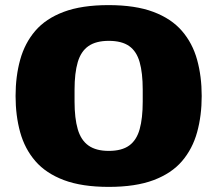

<svg xmlns="http://www.w3.org/2000/svg" viewBox="-20 -720 851 752"><path d="M406 12Q301 12 230.5 -14.5Q160 -41 118.5 -89Q77 -137 59 -202Q41 -267 41 -344Q41 -421 59 -486Q77 -551 118 -599Q159 -647 229.5 -673.5Q300 -700 405 -700Q510 -700 580.5 -673.5Q651 -647 692.5 -599Q734 -551 752 -486Q770 -421 770 -344Q770 -267 752 -202Q734 -137 693 -89Q652 -41 581.5 -14.5Q511 12 406 12ZM406 -129Q457 -129 486 -150Q515 -171 527 -214Q539 -257 539 -322V-369Q539 -434 527 -476.5Q515 -519 486 -539.5Q457 -560 406 -560Q356 -560 326.5 -539.5Q297 -519 284.5 -476.5Q272 -434 272 -369V-322Q272 -257 284.5 -214Q297 -171 326.5 -150Q356 -129 406 -129Z"/></svg>

Font: Archivo SemiBold Expanded Black
Style: Regular
Weight: 900
Width: 7
Version: Version 2.001